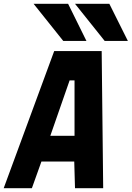

<svg xmlns="http://www.w3.org/2000/svg" viewBox="-32 -995 696 1015"><path d="M254.5 -725H505.5L513.5 0H364.5L360.5 -141H187L136.5 0H-12.5ZM362 -277V-570H336L234 -277ZM145.5 -975H328L425 -778.5H302.5ZM364.5 -975H546L644 -778.5H521.5Z"/></svg>

Font: JuliaMono Black
Style: Italic
Weight: 900
Italic angle: -9°
Monospace: yes
Designer: cormullion
Foundry: corm
Version: Version 0.057; ttfautohint (v1.8.4)